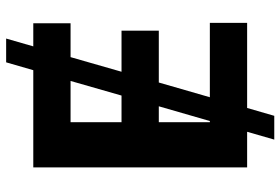

<svg xmlns="http://www.w3.org/2000/svg" viewBox="-170 -690 952 653"><g transform="rotate(-90 306.5 -364.0)"><path d="M501.4 -819.6H420.5L393.8 -727.3H63.2V0H184.3L157.7 92.3H238.6L265.3 0H554.7V-126.8H301.8L351.9 -300.4H528.1V-427.2H388.5L438.2 -600.5H553.3V-727.3H474.8ZM217 -126.8V-300.4H271L220.9 -126.8ZM217 -427.2V-600.5H357.2L307.5 -427.2Z"/></g></svg>

Font: Magic Ui Pro
Style: Bold
Weight: 700
Designer: Stefan Endress, Andreas Faust
Version: Version 1.000;FEAKit 1.0